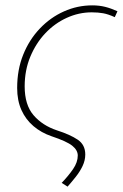

<svg xmlns="http://www.w3.org/2000/svg" viewBox="-20 -510 458 716"><path d="M232 186 210 172Q235 146 252.5 120.5Q270 95 270 70Q270 50 249.5 33.5Q229 17 172 -2Q134 -15 105 -39.5Q76 -64 60 -99.5Q44 -135 44 -182Q44 -250 66.5 -306Q89 -362 128.5 -403.5Q168 -445 218.5 -467.5Q269 -490 324 -490Q350 -490 372 -484.5Q394 -479 418 -468L408 -446Q384 -457 365 -460.5Q346 -464 322 -464Q274 -464 229 -443.5Q184 -423 149 -386Q114 -349 93 -298.5Q72 -248 72 -188Q72 -119 105 -80.5Q138 -42 192 -24Q242 -8 270 11Q298 30 298 66Q298 88 288 109Q278 130 262.5 149.5Q247 169 232 186Z"/></svg>

Font: Source Sans 3 ExtraLight
Style: Italic
Weight: 250
Italic angle: -11°
Designer: Paul D. Hunt
Foundry: Adobe
Version: Version 3.046;hotconv 1.0.118;makeotfexe 2.5.65603